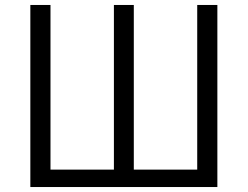

<svg xmlns="http://www.w3.org/2000/svg" viewBox="-20 -752 997 772"><path d="M102 0H854V-732H773V-70H518V-732H438V-70H183V-732H102Z"/></svg>

Font: Genne Gothic Normal
Style: Regular
Weight: 350
Designer: Ryoko NISHIZUKA (kana & ideographs); Paul D. Hunt (Latin, Greek & Cyrillic); Wenlong ZHANG (bopomofo); Sandoll Communica
Foundry: Adobe Systems Incorporated
Version: Version 1.004;PS 1.004;hotconv 16.6.51;makeotf.lib2.5.65220